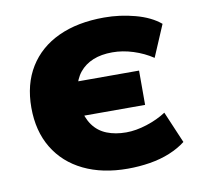

<svg xmlns="http://www.w3.org/2000/svg" viewBox="-64 -569 662 645"><g transform="rotate(-10 267.5 -246.0)"><path d="M322 11Q236 11 172 -20Q108 -51 73 -109Q38 -167 38 -247Q38 -327 73.5 -384.5Q109 -442 174.5 -472.5Q240 -503 331 -503Q385 -503 437 -489Q489 -475 521 -448L475 -340Q445 -360 409 -371.5Q373 -383 338 -383Q300 -383 272 -371.5Q244 -360 226 -338Q208 -316 201 -281L188 -307H416V-190H188L201 -220Q207 -183 225 -158Q243 -133 272 -121.5Q301 -110 338 -110Q371 -110 408.5 -122Q446 -134 475 -153L521 -45Q498 -27 466.5 -14Q435 -1 398 5Q361 11 322 11Z"/></g></svg>

Font: Nunito Sans 12pt Black
Style: Regular
Weight: 900
Designer: Vernon Adams
Foundry: Vernon Adams
Version: Version 3.101;gftools[0.9.27]